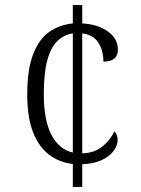

<svg xmlns="http://www.w3.org/2000/svg" viewBox="-20 -734 553 754"><path d="M266 -90Q214 -96 174 -125.5Q134 -155 110.5 -213Q87 -271 87 -363Q87 -462 110.5 -522Q134 -582 174.5 -609.5Q215 -637 266 -642V-714H303V-642Q363 -639 403 -611Q443 -583 443 -539Q443 -492 386 -492Q386 -535 366.5 -566Q347 -597 303 -603V-132Q351 -133 382.5 -159Q414 -185 429 -218Q442 -206 442 -184Q442 -164 427 -142.5Q412 -121 381 -106Q350 -91 303 -89V0H266ZM266 -603Q232 -598 206 -573.5Q180 -549 166 -498.5Q152 -448 152 -364Q152 -262 182 -204.5Q212 -147 266 -135Z"/></svg>

Font: Noto Serif SemiCondensed Light
Style: Regular
Weight: 300
Width: 4
Designer: Monotype Design Team
Foundry: Monotype Imaging Inc.
Version: Version 2.013